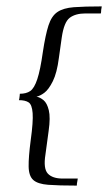

<svg xmlns="http://www.w3.org/2000/svg" viewBox="-20 -542 340 600"><path d="M122 -59Q115 -15 129.5 0.5Q144 16 176 16Q183 16 198.5 16Q214 16 223 16Q223 18 222 22.5Q221 27 220.5 31Q220 35 220 38Q163 38 130.5 35.5Q98 33 84 20.5Q70 8 69.5 -21.5Q69 -51 76 -104Q84 -162 82 -188.5Q80 -215 69.5 -222Q59 -229 39 -229Q40 -231 40.5 -235Q41 -239 41.5 -243Q42 -247 42 -249Q62 -249 74.5 -257.5Q87 -266 96.5 -294.5Q106 -323 114 -380Q122 -433 131.5 -462.5Q141 -492 159.5 -504.5Q178 -517 211 -519.5Q244 -522 298 -522Q298 -520 297 -515.5Q296 -511 296 -507Q296 -503 295 -500H247Q216 -500 198 -486.5Q180 -473 173 -425L164 -361Q158 -314 145 -288Q132 -262 118.5 -252Q105 -242 94 -240Q105 -238 116 -229Q127 -220 132.5 -197.5Q138 -175 132 -133Z"/></svg>

Font: Genos Thin Light
Style: Italic
Weight: 300
Italic angle: -8°
Version: Version 1.010